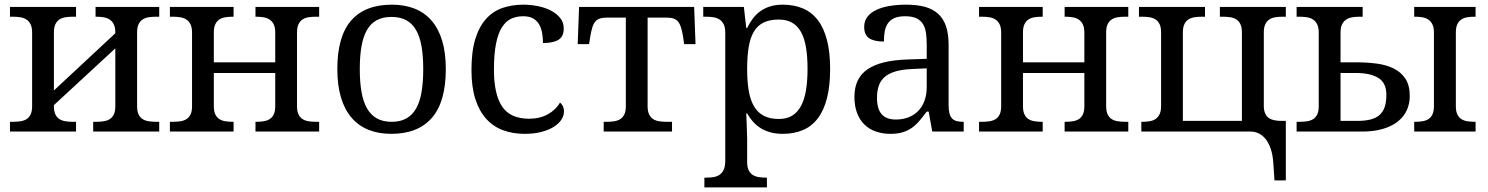

<svg xmlns="http://www.w3.org/2000/svg" viewBox="-20 -566 6401 826"><path d="M665 -536.1V-494.1H651.9Q635.3 -494.1 620.4 -491.9Q605.5 -489.7 594.2 -482.7Q583 -475.6 576.4 -462.2Q569.8 -448.7 569.8 -426.8V-108.9Q569.8 -86.9 576.4 -73.5Q583 -60.1 594.2 -53.2Q605.5 -46.4 620.4 -44.2Q635.3 -42 651.9 -42H665V0H380.9V-42H394Q410.6 -42 425.5 -44.2Q440.4 -46.4 451.7 -53.2Q462.9 -60.1 469.5 -73.5Q476.1 -86.9 476.1 -108.9V-357.9L211.9 -113.8V-108.9Q211.9 -86.9 218.5 -73.5Q225.1 -60.1 236.3 -53.2Q247.6 -46.4 262.5 -44.2Q277.3 -42 293.9 -42H307.1V0H22.9V-42H36.1Q52.7 -42 67.6 -44.2Q82.5 -46.4 93.8 -53.2Q105 -60.1 111.6 -73.5Q118.2 -86.9 118.2 -108.9V-425.8Q118.2 -447.8 111.6 -461.2Q105 -474.6 93.8 -481.9Q82.5 -489.3 67.6 -491.7Q52.7 -494.1 36.1 -494.1H22.9V-536.1H307.1V-494.1H293.9Q277.3 -494.1 262.5 -491.9Q247.6 -489.7 236.3 -482.7Q225.1 -475.6 218.5 -462.2Q211.9 -448.7 211.9 -426.8V-176.8L476.1 -422.9V-425.8Q476.1 -447.8 469.5 -461.2Q462.9 -474.6 451.7 -481.9Q440.4 -489.3 425.5 -491.7Q410.6 -494.1 394 -494.1H391.1V-536.1Z M1353 -536.1V-494.1H1339.8Q1323.2 -494.1 1308.3 -491.9Q1293.5 -489.7 1282.2 -482.7Q1271 -475.6 1264.4 -462.2Q1257.8 -448.7 1257.8 -426.8V-108.9Q1257.8 -86.9 1264.4 -73.5Q1271 -60.1 1282.2 -53.2Q1293.5 -46.4 1308.3 -44.2Q1323.2 -42 1339.8 -42H1353V0H1079.1V-42H1082Q1098.6 -42 1113.5 -44.2Q1128.4 -46.4 1139.6 -53.2Q1150.9 -60.1 1157.5 -73.5Q1164.1 -86.9 1164.1 -108.9V-252H899.9V-108.9Q899.9 -86.9 906.5 -73.5Q913.1 -60.1 924.3 -53.2Q935.5 -46.4 950.4 -44.2Q965.3 -42 981.9 -42H984.9V0H710.9V-42H724.1Q740.7 -42 755.6 -44.2Q770.5 -46.4 781.7 -53.2Q793 -60.1 799.6 -73.5Q806.2 -86.9 806.2 -108.9V-425.8Q806.2 -447.8 799.6 -461.2Q793 -474.6 781.7 -481.9Q770.5 -489.3 755.6 -491.7Q740.7 -494.1 724.1 -494.1H710.9V-536.1H984.9V-494.1H981.9Q965.3 -494.1 950.4 -491.9Q935.5 -489.7 924.3 -482.7Q913.1 -475.6 906.5 -462.2Q899.9 -448.7 899.9 -426.8V-297.9H1164.1V-425.8Q1164.1 -447.8 1157.5 -461.2Q1150.9 -474.6 1139.6 -481.9Q1128.4 -489.3 1113.5 -491.7Q1098.6 -494.1 1082 -494.1H1079.1V-536.1Z M1897.9 -269Q1897.9 -127.9 1838.1 -59.1Q1778.3 9.8 1663.1 9.8Q1608.9 9.8 1565.9 -7.3Q1522.9 -24.4 1492.9 -59.1Q1462.9 -93.8 1447 -146.2Q1431.2 -198.7 1431.2 -269Q1431.2 -409.2 1490.5 -477.5Q1549.8 -545.9 1666 -545.9Q1720.2 -545.9 1763.2 -529.1Q1806.2 -512.2 1836.2 -477.8Q1866.2 -443.4 1882.1 -391.4Q1897.9 -339.4 1897.9 -269ZM1527.8 -269Q1527.8 -213.4 1535.2 -170.9Q1542.5 -128.4 1558.8 -99.9Q1575.2 -71.3 1601.3 -56.6Q1627.4 -42 1665 -42Q1702.6 -42 1728.5 -56.6Q1754.4 -71.3 1770.5 -99.9Q1786.6 -128.4 1793.7 -170.9Q1800.8 -213.4 1800.8 -269Q1800.8 -324.7 1793.5 -366.7Q1786.1 -408.7 1770 -436.8Q1753.9 -464.8 1727.8 -479Q1701.7 -493.2 1664.1 -493.2Q1626.5 -493.2 1600.6 -479Q1574.7 -464.8 1558.6 -436.8Q1542.5 -408.7 1535.2 -366.7Q1527.8 -324.7 1527.8 -269Z M2236.3 9.8Q2186.5 9.8 2144.5 -5.6Q2102.5 -21 2072.3 -54.2Q2042 -87.4 2025.1 -139.4Q2008.3 -191.4 2008.3 -265.1Q2008.3 -345.2 2025.1 -399.2Q2042 -453.1 2072 -485.8Q2102.1 -518.6 2142.8 -532.2Q2183.6 -545.9 2231 -545.9Q2262.2 -545.9 2293.2 -539.8Q2324.2 -533.7 2349.1 -521Q2374 -508.3 2389.6 -489Q2405.3 -469.7 2405.3 -443.8Q2405.3 -409.2 2382.8 -395Q2360.4 -380.9 2315.9 -380.9Q2315.9 -404.3 2312 -425.3Q2308.1 -446.3 2298.6 -462.2Q2289.1 -478 2272.7 -487.1Q2256.3 -496.1 2231 -496.1Q2202.1 -496.1 2179 -485.4Q2155.8 -474.6 2139.2 -448.2Q2122.6 -421.9 2113.8 -377.4Q2105 -333 2105 -266.1Q2105 -159.7 2140.4 -107.4Q2175.8 -55.2 2256.3 -55.2Q2302.7 -55.2 2337.4 -74.7Q2372.1 -94.2 2389.2 -125Q2396.5 -119.1 2401.4 -109.4Q2406.2 -99.6 2406.2 -85.9Q2406.2 -68.8 2395.5 -51.8Q2384.8 -34.7 2363.5 -21Q2342.3 -7.3 2310.5 1.2Q2278.8 9.8 2236.3 9.8Z M2966.3 -536.1 2972.2 -376H2923.3L2918.5 -409.2Q2914.6 -432.6 2909.7 -448.2Q2904.8 -463.9 2897 -473.1Q2889.2 -482.4 2877.4 -486.3Q2865.7 -490.2 2848.1 -490.2H2766.1V-108.9Q2766.1 -86.9 2772.7 -73.5Q2779.3 -60.1 2790.5 -53.2Q2801.8 -46.4 2816.7 -44.2Q2831.5 -42 2848.1 -42H2871.1V0H2577.1V-42H2590.3Q2606.9 -42 2621.8 -44.2Q2636.7 -46.4 2647.9 -53.2Q2659.2 -60.1 2665.8 -73.5Q2672.4 -86.9 2672.4 -108.9V-490.2H2589.4Q2572.3 -490.2 2560.5 -486.3Q2548.8 -482.4 2541 -473.1Q2533.2 -463.9 2528.3 -448.2Q2523.4 -432.6 2519.5 -409.2L2514.2 -376H2465.3L2471.2 -536.1Z M3330.1 -481.9Q3291 -481.9 3264.9 -469Q3238.8 -456.1 3223.1 -429.7Q3207.5 -403.3 3200.9 -363.3Q3194.3 -323.2 3194.3 -269Q3194.3 -216.8 3200.9 -176.8Q3207.5 -136.7 3223.4 -109.4Q3239.3 -82 3265.4 -68.1Q3291.5 -54.2 3331.1 -54.2Q3364.3 -54.2 3387.5 -68.1Q3410.6 -82 3425.5 -109.4Q3440.4 -136.7 3447.3 -177Q3454.1 -217.3 3454.1 -270Q3454.1 -323.2 3447.3 -363Q3440.4 -402.8 3425.5 -429.2Q3410.6 -455.6 3387 -468.8Q3363.3 -481.9 3330.1 -481.9ZM3551.3 -269Q3551.3 -196.8 3537.8 -144Q3524.4 -91.3 3498.5 -57.1Q3472.7 -22.9 3434.6 -6.6Q3396.5 9.8 3347.2 9.8Q3318.4 9.8 3294.9 3.4Q3271.5 -2.9 3252.7 -14.6Q3233.9 -26.4 3219.5 -42.5Q3205.1 -58.6 3194.3 -78.1H3190.4Q3191.4 -52.2 3192.4 -29.8Q3192.9 -20.5 3193.1 -10.5Q3193.4 -0.5 3193.6 8.3Q3193.8 17.1 3194.1 24.2Q3194.3 31.2 3194.3 35.2V130.9Q3194.3 152.8 3200.9 166.3Q3207.5 179.7 3218.8 186.8Q3230 193.8 3244.9 196Q3259.8 198.2 3276.4 198.2H3279.3V240.2H3010.3V198.2H3018.1Q3035.2 198.2 3050 195.8Q3064.9 193.4 3075.9 185.8Q3086.9 178.2 3093.5 163.8Q3100.1 149.4 3100.1 126V-425.8Q3100.1 -447.8 3093.5 -461.2Q3086.9 -474.6 3075.7 -481.9Q3064.5 -489.3 3049.6 -491.7Q3034.7 -494.1 3018.1 -494.1H3005.4V-536.1H3180.2L3190.4 -445.8H3194.3Q3205.6 -468.8 3219.7 -487.3Q3233.9 -505.9 3252.4 -518.8Q3271 -531.7 3294.4 -538.8Q3317.9 -545.9 3347.2 -545.9Q3396.5 -545.9 3434.6 -529.5Q3472.7 -513.2 3498.5 -479.2Q3524.4 -445.3 3537.8 -393.1Q3551.3 -340.8 3551.3 -269Z M3752.9 -145Q3752.9 -98.1 3772.7 -75Q3792.5 -51.8 3834 -51.8Q3864.3 -51.8 3888.9 -61.5Q3913.6 -71.3 3930.9 -89.4Q3948.2 -107.4 3957.5 -133.3Q3966.8 -159.2 3966.8 -190.9V-272L3902.8 -269Q3860.4 -267.1 3831.8 -258.5Q3803.2 -250 3785.6 -234.6Q3768.1 -219.2 3760.5 -196.8Q3752.9 -174.3 3752.9 -145ZM3874 -496.1Q3845.2 -496.1 3827.4 -488Q3809.6 -480 3799.6 -465.3Q3789.6 -450.7 3786.1 -430.7Q3782.7 -410.6 3782.7 -387.2Q3741.2 -387.2 3719.5 -401.4Q3697.8 -415.5 3697.8 -450.2Q3697.8 -476.1 3711.9 -494.1Q3726.1 -512.2 3750.7 -523.7Q3775.4 -535.2 3808.1 -540.5Q3840.8 -545.9 3877.9 -545.9Q3923.8 -545.9 3958 -536.9Q3992.2 -527.8 4015.1 -507.3Q4038.1 -486.8 4049.6 -453.9Q4061 -420.9 4061 -373V-113.8Q4061 -92.8 4064.5 -79.1Q4067.9 -65.4 4075.2 -57.1Q4082.5 -48.8 4094.5 -45.4Q4106.4 -42 4123 -42H4126V0H3990.7L3975.1 -85.9H3966.8Q3951.2 -64.9 3936.5 -47.4Q3921.9 -29.8 3904.3 -17.1Q3886.7 -4.4 3864.5 2.7Q3842.3 9.8 3811 9.8Q3777.8 9.8 3749.3 0.2Q3720.7 -9.3 3700 -29.1Q3679.2 -48.8 3667.5 -78.9Q3655.8 -108.9 3655.8 -149.9Q3655.8 -229.5 3712.4 -268.1Q3769 -306.6 3883.8 -310.1L3966.8 -313V-373Q3966.8 -399.9 3963.9 -422.6Q3960.9 -445.3 3951.2 -461.7Q3941.4 -478 3923.1 -487.1Q3904.8 -496.1 3874 -496.1Z M4834 -536.1V-494.1H4820.8Q4804.2 -494.1 4789.3 -491.9Q4774.4 -489.7 4763.2 -482.7Q4752 -475.6 4745.4 -462.2Q4738.8 -448.7 4738.8 -426.8V-108.9Q4738.8 -86.9 4745.4 -73.5Q4752 -60.1 4763.2 -53.2Q4774.4 -46.4 4789.3 -44.2Q4804.2 -42 4820.8 -42H4834V0H4560.1V-42H4563Q4579.6 -42 4594.5 -44.2Q4609.4 -46.4 4620.6 -53.2Q4631.8 -60.1 4638.4 -73.5Q4645 -86.9 4645 -108.9V-252H4380.9V-108.9Q4380.9 -86.9 4387.5 -73.5Q4394 -60.1 4405.3 -53.2Q4416.5 -46.4 4431.4 -44.2Q4446.3 -42 4462.9 -42H4465.8V0H4191.9V-42H4205.1Q4221.7 -42 4236.6 -44.2Q4251.5 -46.4 4262.7 -53.2Q4273.9 -60.1 4280.5 -73.5Q4287.1 -86.9 4287.1 -108.9V-425.8Q4287.1 -447.8 4280.5 -461.2Q4273.9 -474.6 4262.7 -481.9Q4251.5 -489.3 4236.6 -491.7Q4221.7 -494.1 4205.1 -494.1H4191.9V-536.1H4465.8V-494.1H4462.9Q4446.3 -494.1 4431.4 -491.9Q4416.5 -489.7 4405.3 -482.7Q4394 -475.6 4387.5 -462.2Q4380.9 -448.7 4380.9 -426.8V-297.9H4645V-425.8Q4645 -447.8 4638.4 -461.2Q4631.8 -474.6 4620.6 -481.9Q4609.4 -489.3 4594.5 -491.7Q4579.6 -494.1 4563 -494.1H4560.1V-536.1Z M5511.7 210H5462.9L5458 137.2Q5455.6 99.1 5446.3 72.8Q5437 46.4 5423.3 30.3Q5409.7 14.2 5393.6 7.1Q5377.4 0 5360.8 0H4890.1V-42H4893.1Q4909.7 -42 4924.6 -44.2Q4939.5 -46.4 4950.7 -53.7Q4961.9 -61 4968.5 -74.5Q4975.1 -87.9 4975.1 -109.9V-426.8Q4975.1 -448.7 4968.5 -462.2Q4961.9 -475.6 4950.7 -482.7Q4939.5 -489.7 4924.6 -491.9Q4909.7 -494.1 4893.1 -494.1H4879.9V-536.1H5164.1V-494.1H5150.9Q5134.3 -494.1 5119.4 -491.9Q5104.5 -489.7 5093.3 -482.7Q5082 -475.6 5075.4 -462.2Q5068.8 -448.7 5068.8 -426.8V-45.9H5322.8V-426.8Q5322.8 -448.7 5316.2 -462.2Q5309.6 -475.6 5298.3 -482.7Q5287.1 -489.7 5272.2 -491.9Q5257.3 -494.1 5240.7 -494.1H5228V-536.1H5511.7V-494.1H5499Q5482.4 -494.1 5467.5 -491.9Q5452.6 -489.7 5441.4 -482.7Q5430.2 -475.6 5423.6 -462.2Q5417 -448.7 5417 -426.8V-111.8Q5417 -91.3 5422.6 -78.6Q5428.2 -65.9 5438 -58.8Q5447.8 -51.8 5460.7 -49.1Q5473.6 -46.4 5488.8 -45.9H5511.7Z M5842.3 -536.1V-494.1H5829.1Q5812.5 -494.1 5797.6 -491.7Q5782.7 -489.3 5771.5 -481.9Q5760.3 -474.6 5753.7 -461.2Q5747.1 -447.8 5747.1 -425.8V-297.9H5814Q5860.4 -297.9 5902.1 -292.5Q5943.8 -287.1 5975.6 -271.5Q6007.3 -255.9 6026.1 -227.5Q6044.9 -199.2 6044.9 -152.8Q6044.9 -120.1 6032.2 -92Q6019.5 -64 5993.9 -43.5Q5968.3 -22.9 5929.4 -11.5Q5890.6 0 5838.4 0H5558.1V-42H5571.3Q5587.9 -42 5602.8 -44.2Q5617.7 -46.4 5628.9 -53.2Q5640.1 -60.1 5646.7 -73.5Q5653.3 -86.9 5653.3 -108.9V-425.8Q5653.3 -447.8 5646.7 -461.2Q5640.1 -474.6 5628.9 -481.9Q5617.7 -489.3 5602.8 -491.7Q5587.9 -494.1 5571.3 -494.1H5558.1V-536.1ZM5819.3 -45.9Q5852.5 -45.9 5876.2 -52Q5899.9 -58.1 5915 -71.5Q5930.2 -85 5937.3 -106.4Q5944.3 -127.9 5944.3 -158.2Q5944.3 -209 5910.2 -230.5Q5876 -252 5813 -252H5747.1V-45.9ZM6328.1 -536.1V-494.1H6325.2Q6308.6 -494.1 6293.7 -491.9Q6278.8 -489.7 6267.6 -482.7Q6256.3 -475.6 6249.8 -462.2Q6243.2 -448.7 6243.2 -426.8V-108.9Q6243.2 -86.9 6249.8 -73.5Q6256.3 -60.1 6267.6 -53.2Q6278.8 -46.4 6293.7 -44.2Q6308.6 -42 6325.2 -42H6328.1V0H6064V-42H6067.4Q6084 -42 6098.6 -44.2Q6113.3 -46.4 6124.5 -53.2Q6135.7 -60.1 6142.3 -73.5Q6148.9 -86.9 6148.9 -108.9V-425.8Q6148.9 -447.8 6142.3 -461.2Q6135.7 -474.6 6124.5 -481.9Q6113.3 -489.3 6098.6 -491.7Q6084 -494.1 6067.4 -494.1H6064V-536.1Z"/></svg>

Font: Droid Serif
Style: Regular
Weight: 400
Designer: Monotype Design team
Foundry: Monotype Imaging Inc.
Version: Version 1.03